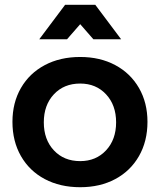

<svg xmlns="http://www.w3.org/2000/svg" viewBox="-20 -777 668 802"><path d="M596 -268Q596 -187 560.5 -125Q525 -63 461.5 -29Q398 5 315 5Q231 5 167 -29Q103 -63 67.5 -125Q32 -187 32 -268Q32 -348 67.5 -409.5Q103 -471 167 -505Q231 -539 315 -539Q398 -539 461.5 -505Q525 -471 560.5 -409.5Q596 -348 596 -268ZM163 -266Q163 -194 205 -149Q247 -104 315 -104Q381 -104 423 -149Q465 -194 465 -266Q465 -338 423 -383Q381 -428 315 -428Q247 -428 205 -383Q163 -338 163 -266ZM486 -613H370L315 -676L260 -613H144L252 -757H378Z"/></svg>

Font: Montserrat Medium
Style: Regular
Weight: 500
Designer: Julieta Ulanovsky
Foundry: Julieta Ulanovsky
Version: Version 6.001